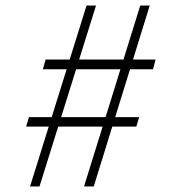

<svg xmlns="http://www.w3.org/2000/svg" viewBox="-20 -670 640 690"><path d="M88 0 291 -650H325L122 0ZM282 0 484 -650H518L317 0ZM134 -421 144 -456H539L530 -421ZM74 -215 84 -249H480L470 -215Z"/></svg>

Font: Source Code Pro ExtraLight Light
Style: Italic
Weight: 300
Italic angle: -11°
Monospace: yes
Version: Version 1.016;hotconv 1.0.116;makeotfexe 2.5.65601